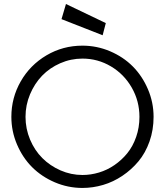

<svg xmlns="http://www.w3.org/2000/svg" viewBox="-20 -928 814 948"><path d="M283.7 -833.5 305.7 -908.2 502.4 -814 486.8 -753.9ZM387.2 -702.6Q458.5 -702.6 523.7 -674.8Q588.9 -647 635.7 -599.9Q682.6 -552.7 710.4 -487.5Q738.3 -422.4 738.3 -351.1Q738.3 -286.6 718.3 -229.7Q698.2 -172.9 663.8 -131.6Q629.4 -90.3 584.5 -60.1Q539.6 -29.8 489 -14.9Q438.5 0 387.2 0Q315.9 0 250.7 -27.8Q185.5 -55.7 138.7 -102.5Q91.8 -149.4 64 -214.6Q36.1 -279.8 36.1 -351.1Q36.1 -445.3 82.3 -526.1Q128.4 -606.9 209.5 -654.8Q290.5 -702.6 387.2 -702.6ZM387.2 -638.7Q329.6 -638.7 277.3 -615.7Q225.1 -592.8 187.7 -554Q150.4 -515.1 128.2 -462.2Q106 -409.2 106 -351.1Q106 -292.5 128.4 -239Q150.9 -185.5 189 -147.5Q227.1 -109.4 278.8 -86.7Q330.6 -64 387.2 -64Q428.2 -64 468.8 -76.2Q509.3 -88.4 545.2 -113Q581.1 -137.7 608.6 -171.6Q636.2 -205.6 652.3 -252Q668.5 -298.3 668.5 -351.1Q668.5 -429.2 630.4 -495.6Q592.3 -562 527.6 -600.3Q462.9 -638.7 387.2 -638.7Z"/></svg>

Font: LilGrotesk
Style: Regular
Weight: 400
Designer: BSozoo
Foundry: BSozoo
Version: Version 1.004;PS 001.004;hotconv 1.0.70;makeotf.lib2.5.58329